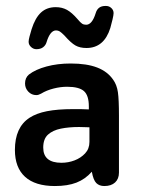

<svg xmlns="http://www.w3.org/2000/svg" viewBox="-20 -614 475 644"><path d="M278 -247Q259 -248 250 -248Q241 -248 236 -248Q231 -248 225 -248Q173 -248 137.5 -241Q102 -234 79 -219Q30 -187 30 -111Q30 -52 64 -21Q98 10 164 10Q207 10 236.5 -1.5Q266 -13 288 -38Q293 -10 303 0Q313 10 330 10Q353 10 366 -2Q379 -14 379 -35V-226Q379 -280 375.5 -304.5Q372 -329 360 -346Q341 -374 306 -387.5Q271 -401 217 -401Q173 -401 136 -391Q99 -381 77 -364Q64 -353 64 -334Q64 -318 75 -306.5Q86 -295 102 -295Q109 -295 118 -300Q136 -311 159.5 -317Q183 -323 205 -323Q245 -323 261.5 -308.5Q278 -294 278 -257ZM280 -187V-138Q280 -115 265.5 -99.5Q251 -84 230 -76Q209 -68 186 -68Q125 -68 125 -119Q125 -148 141 -162.5Q157 -177 184 -182.5Q211 -188 245 -188Q259 -188 264 -187.5Q269 -187 280 -187ZM361 -570Q361 -580 353.5 -587Q346 -594 336 -594H333Q308 -594 301 -570Q289 -531 269 -531Q261 -531 255.5 -534.5Q250 -538 240 -550Q221 -572 204.5 -581Q188 -590 167 -590Q137 -590 117.5 -572Q98 -554 86 -516Q82 -503 79 -491.5Q76 -480 76 -474Q76 -464 84 -456.5Q92 -449 102 -449Q116 -449 124.5 -455.5Q133 -462 136 -472Q148 -512 168 -512Q175 -512 180.5 -508.5Q186 -505 196 -495Q218 -470 233 -461.5Q248 -453 270 -453Q329 -453 350 -520Q354 -534 357.5 -549Q361 -564 361 -570Z"/></svg>

Font: Beiruti SemiBold
Style: Regular
Weight: 600
Designer: Arlette Boutros
Foundry: Boutros
Version: Version 1.41